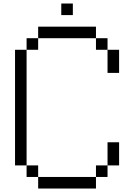

<svg xmlns="http://www.w3.org/2000/svg" viewBox="-20 -1087 773 1107"><path d="M600 -800H533.3V-866.7H600ZM600 -133.3V-66.7H533.3V-133.3ZM600 -266.7H666.7V-133.3H600ZM600 -666.7V-800H666.7V-666.7ZM133.3 -133.3H66.7V-800H133.3ZM133.3 -66.7V-133.3H200V-66.7ZM133.3 -800V-866.7H200V-800ZM400 -1000H333.3V-1066.7H400ZM533.3 -66.7V0H200V-66.7ZM533.3 -933.3V-866.7H200V-933.3Z"/></svg>

Font: Galmuri14 Regular
Style: Regular
Weight: 400
Designer: Lee Minseo (quiple)
Version: Version 2.399;hotconv 1.1.1;makeotfexe 2.6.0 DEVELOPMENT